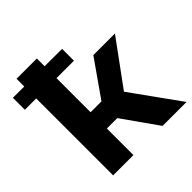

<svg xmlns="http://www.w3.org/2000/svg" viewBox="-208 -892 1043 1043"><g transform="rotate(-45 313.5 -371.0)"><path d="M-13 -591V-683L364 -682V-591ZM454 0 274 -255 401 -330 638 0ZM74 0V-742H230V0ZM183 -204V-329H371V-204ZM416 -251 270 -267 460 -538H626Z"/></g></svg>

Font: MOST Montserrat
Style: Bold
Weight: 700
Designer: Julieta Ulanovsky
Foundry: Julieta Ulanovsky
Version: Version 8.000;March 11, 2024;FontCreator 15.0.0.2926 64-bit